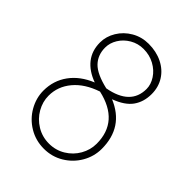

<svg xmlns="http://www.w3.org/2000/svg" viewBox="-230 -930 1061 1061"><g transform="rotate(45 300.0 -400.0)"><path d="M530 -216Q530 -157 500 -105Q470 -53 418 -21.5Q366 10 303 10Q239 10 186.5 -21.5Q134 -53 104 -105.5Q74 -158 74 -216Q74 -294 118 -354.5Q162 -415 243 -448Q177 -472 142 -516.5Q107 -561 107 -625Q107 -672 133 -715Q159 -758 204 -784Q249 -810 303 -810Q363 -810 410.5 -786.5Q458 -763 484.5 -721Q511 -679 511 -625Q511 -564 480 -520.5Q449 -477 376 -450Q530 -386 530 -216ZM311 -470Q471 -499 471 -625Q471 -660 449 -694Q427 -728 388.5 -749Q350 -770 303 -770Q260 -770 224 -749Q188 -728 167.5 -694.5Q147 -661 147 -625Q147 -567 183.5 -529Q220 -491 311 -470ZM490 -216Q490 -390 299 -433Q210 -403 162 -345.5Q114 -288 114 -216Q114 -169 138.5 -126Q163 -83 206.5 -56.5Q250 -30 303 -30Q355 -30 398 -56Q441 -82 465.5 -125Q490 -168 490 -216Z"/></g></svg>

Font: Tsukimi Rounded Light
Style: Regular
Weight: 300
Designer: Takashi Funayama
Foundry: Takashi Funayama
Version: Version 1.032; ttfautohint (v1.8.3)